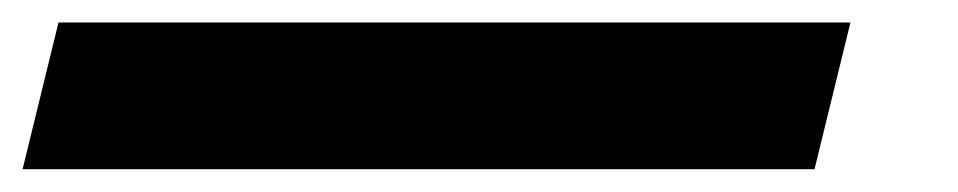

<svg xmlns="http://www.w3.org/2000/svg" viewBox="-147 45 848 170"><path d="M606 64.9 574.2 194.8H-127L-95.2 64.9Z"/></svg>

Font: Sinkin Sans 700 Bold Italic
Style: Bold Italic
Weight: 700
Italic angle: -112°
Designer: Keith Bates
Foundry: K-Type
Version: Sinkin Sans (version 1.0)  by Keith Bates   •   © 2014   www